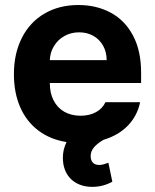

<svg xmlns="http://www.w3.org/2000/svg" viewBox="-20 -557 614 762"><path d="M231.4 93.8Q229.5 78.1 229.5 69.3Q229.5 36.1 244.1 6.8Q179.2 -3.4 132.1 -39.1Q85 -74.7 60.1 -131.8Q35.2 -189 35.2 -262.7Q35.2 -344.2 66.7 -406.5Q98.1 -468.8 156.2 -502.9Q214.4 -537.1 291 -537.1Q362.3 -537.1 418.7 -507.1Q475.1 -477.1 507.6 -416.5Q540 -356 540 -268.6V-227.5H177.7Q177.7 -188 192.6 -158.7Q207.5 -129.4 235.1 -113.5Q262.7 -97.7 299.8 -97.7Q335.4 -97.7 361.3 -112.1Q387.2 -126.5 398.4 -151.4H536.1Q524.9 -97.2 487.5 -58.6Q450.2 -20 391.6 -2.4Q366.7 11.7 353.3 27.3Q339.8 43 339.8 62.5Q339.8 79.6 348.6 88.6Q357.4 97.7 374 97.7Q383.8 97.7 393.3 94.5Q402.8 91.3 410.2 88.9L425.8 164.1Q388.7 184.6 346.7 184.6Q300.8 184.6 270 160.9Q239.3 137.2 231.4 93.8ZM403.3 -318.4Q403.3 -350.1 389.4 -375.2Q375.5 -400.4 350.6 -414.6Q325.7 -428.7 293.9 -428.7Q261.7 -428.7 235.6 -414.1Q209.5 -399.4 194.1 -374Q178.7 -348.6 177.7 -318.4Z"/></svg>

Font: WEMIX Pretendard
Style: Bold
Weight: 700
Designer: Base glyphs from Inter by Rasmus Andersson; Hangeul glyphs from Noto Sans CJK(Source Han Sans) by Jang Soo-young and Kan
Foundry: Kil Hyung-jin
Version: Version 1.000